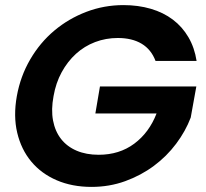

<svg xmlns="http://www.w3.org/2000/svg" viewBox="-20 -727 808 753"><path d="M46 -350Q60 -428 98.5 -494Q137 -560 193 -607Q249 -654 318.5 -680.5Q388 -707 464 -707Q522 -707 571.5 -692.5Q621 -678 658 -650Q695 -622 719 -581Q743 -540 751 -488H590Q573 -533 535.5 -555.5Q498 -578 442 -578Q395 -578 353 -562Q311 -546 278 -516Q245 -486 222 -444Q199 -402 190 -350Q180 -297 188 -254.5Q196 -212 219.5 -182Q243 -152 280.5 -136Q318 -120 367 -120Q448 -120 506.5 -163.5Q565 -207 594 -282H354L372 -388H750L728 -266Q708 -213 671 -163.5Q634 -114 583.5 -76.5Q533 -39 471 -16.5Q409 6 339 6Q263 6 202.5 -20Q142 -46 102.5 -93.5Q63 -141 47.5 -206.5Q32 -272 46 -350Z"/></svg>

Font: SVN-Poppins SemiBold
Style: Italic
Weight: 600
Italic angle: -10°
Designer: Ninad Kale (Devanagari), Jonny Pinhorn (Latin)
Foundry: Indian Type Foundry
Version: Version 3.002 2017; ttfautohint (v1.8.3)